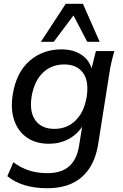

<svg xmlns="http://www.w3.org/2000/svg" viewBox="-20 -775 652 1019"><path d="M231 224Q97 224 19 160L51 86Q91 116 135 130Q179 144 232 144Q306 144 347 107.5Q388 71 399 2L416 -103Q389 -61 343 -36.5Q297 -12 240 -12Q171 -12 123.5 -44.5Q76 -77 55.5 -136.5Q35 -196 48 -276Q67 -391 137 -452Q207 -513 307 -513Q367 -513 409.5 -486Q452 -459 466 -412L489 -504H587Q578 -473 571 -442.5Q564 -412 560 -383L501 -10Q483 104 415 164Q347 224 231 224ZM269 -91Q336 -91 381.5 -136Q427 -181 440 -261Q453 -344 420.5 -388.5Q388 -433 321 -433Q253 -433 207.5 -389Q162 -345 148 -264Q135 -181 168 -136Q201 -91 269 -91ZM197 -553 329 -755H420L509 -553H443L370 -693L265 -553Z"/></svg>

Font: Mulish SemiBold
Style: Italic
Weight: 600
Italic angle: -9°
Designer: Vernon Adams
Foundry: Vernon Adams
Version: Version 3.603; ttfautohint (v1.8.3)